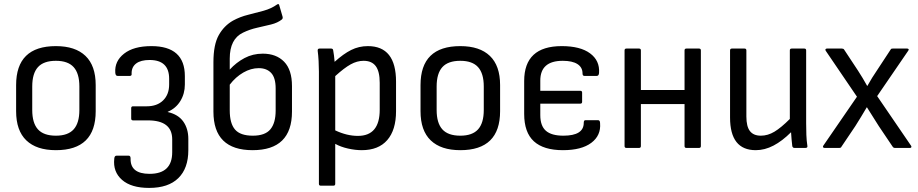

<svg xmlns="http://www.w3.org/2000/svg" viewBox="-20 -725 4498 941"><path d="M254 11Q159 11 109 -37Q59 -85 59 -180V-308Q59 -499 254 -499Q349 -499 399 -451Q449 -403 449 -308V-180Q449 11 254 11ZM254 -60Q313 -60 341 -91Q369 -122 369 -186V-301Q369 -365 341 -396Q313 -427 254 -427Q194 -427 166 -396Q138 -365 138 -301V-186Q138 -122 166 -91Q194 -60 254 -60Z M711 196Q623 196 578 156.5Q533 117 540 53Q541 38 551 38H611Q620 38 620 52Q618 127 713 127Q824 127 824 21V-42Q824 -135 705 -135H632Q623 -135 623 -144V-195Q623 -204 632 -204H699Q750 -204 779.5 -233Q809 -262 809 -311V-339Q809 -431 713 -431Q670 -431 647.5 -414Q625 -397 625 -366Q627 -353 617 -353H556Q546 -353 545 -369Q541 -425 588 -462Q635 -499 722 -499Q886 -499 886 -352V-311Q886 -266 864 -230Q842 -194 802 -177V-176Q854 -164 878.5 -129Q903 -94 903 -44V11Q903 100 854 148Q805 196 711 196Z M1218 11Q1026 11 1026 -178V-420Q1026 -506 1052 -552.5Q1078 -599 1122 -624Q1157 -643 1196 -652.5Q1235 -662 1272.5 -672.5Q1310 -683 1338 -703Q1347 -709 1349 -698L1365 -643Q1367 -635 1362 -630Q1341 -613 1308.5 -605Q1276 -597 1240 -589Q1204 -581 1171 -565Q1106 -534 1106 -438V-384Q1138 -419 1178.5 -440.5Q1219 -462 1268 -462Q1334 -462 1372.5 -422.5Q1411 -383 1411 -303V-178Q1411 11 1218 11ZM1106 -184Q1106 -120 1132 -90Q1158 -60 1219 -60Q1279 -60 1305 -91Q1331 -122 1331 -183V-291Q1331 -344 1309 -367.5Q1287 -391 1248 -391Q1210 -391 1172.5 -369.5Q1135 -348 1106 -310Z M1552 185Q1543 185 1543 176V-374Q1543 -398 1541.5 -426Q1540 -454 1537 -476Q1536 -487 1546 -487H1603Q1612 -487 1613 -478Q1615 -468 1617 -452Q1619 -436 1620 -422Q1663 -461 1701 -480Q1739 -499 1783 -499Q1921 -499 1921 -325V-180Q1921 -88 1878 -38.5Q1835 11 1753 11Q1721 11 1685.5 3Q1650 -5 1623 -20V176Q1623 185 1614 185ZM1762 -427Q1730 -427 1698.5 -409.5Q1667 -392 1623 -352V-86Q1680 -59 1734 -59Q1841 -59 1841 -187V-319Q1841 -375 1821.5 -401Q1802 -427 1762 -427Z M2236 11Q2141 11 2091 -37Q2041 -85 2041 -180V-308Q2041 -499 2236 -499Q2331 -499 2381 -451Q2431 -403 2431 -308V-180Q2431 11 2236 11ZM2236 -60Q2295 -60 2323 -91Q2351 -122 2351 -186V-301Q2351 -365 2323 -396Q2295 -427 2236 -427Q2176 -427 2148 -396Q2120 -365 2120 -301V-186Q2120 -122 2148 -91Q2176 -60 2236 -60Z M2739 11Q2644 11 2596.5 -32.5Q2549 -76 2549 -167V-328Q2549 -499 2733 -499Q2824 -499 2872 -463.5Q2920 -428 2916 -368Q2915 -353 2905 -353H2844Q2835 -353 2835 -365Q2835 -395 2810 -411Q2785 -427 2738 -427Q2628 -427 2628 -330V-280H2824Q2833 -280 2833 -271V-226Q2833 -217 2824 -217H2628V-161Q2628 -108 2655.5 -84Q2683 -60 2741 -60Q2841 -60 2841 -123Q2841 -136 2849 -136H2911Q2921 -136 2921 -121Q2926 -61 2878 -25Q2830 11 2739 11Z M3050 0Q3041 0 3041 -9V-478Q3041 -487 3050 -487H3112Q3121 -487 3121 -478V-284H3335V-478Q3335 -487 3344 -487H3406Q3415 -487 3415 -478V-9Q3415 0 3406 0H3344Q3335 0 3335 -9V-215H3121V-9Q3121 0 3112 0Z M3684 11Q3558 11 3558 -149V-478Q3558 -487 3567 -487H3629Q3638 -487 3638 -478V-154Q3638 -105 3655.5 -82.5Q3673 -60 3709 -60Q3743 -60 3775.5 -79.5Q3808 -99 3851 -142V-478Q3851 -487 3860 -487H3922Q3931 -487 3931 -478V-121Q3931 -92 3932 -64Q3933 -36 3937 -10Q3939 0 3927 0H3874Q3865 0 3863 -9Q3861 -25 3859.5 -42.5Q3858 -60 3857 -77Q3814 -34 3771 -11.5Q3728 11 3684 11Z M4021 0Q4016 0 4014 -3.5Q4012 -7 4015 -11L4180 -251L4027 -476Q4024 -481 4026 -484Q4028 -487 4033 -487H4106Q4114 -487 4117 -482L4185 -379Q4196 -362 4207.5 -343Q4219 -324 4230 -304H4231Q4242 -324 4254.5 -344Q4267 -364 4280 -383L4345 -482Q4347 -486 4350 -486.5Q4353 -487 4356 -487H4426Q4431 -487 4433 -484Q4435 -481 4431 -476L4279 -254L4445 -11Q4448 -7 4446.5 -3.5Q4445 0 4440 0H4366Q4359 0 4355 -6L4287 -107Q4273 -130 4258 -153Q4243 -176 4229 -199H4228Q4215 -176 4200.5 -153Q4186 -130 4172 -107L4104 -6Q4102 0 4093 0Z"/></svg>

Font: Sofia Sans Semi Condensed
Style: Regular
Weight: 400
Designer: Botio Nikoltchev, Ani Petrova
Foundry: lettersoup
Version: Version 4.100; ttfautohint (v1.8.4.7-5d5b)